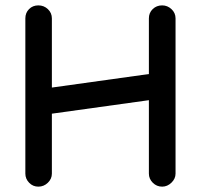

<svg xmlns="http://www.w3.org/2000/svg" viewBox="-20 -695 754 721"><path d="M75.2 -43V-626Q75.2 -647 89.1 -660.9Q103 -674.8 124 -674.8Q145 -674.8 159.9 -660.6Q174.8 -646.5 174.8 -626V-366.2L539.1 -417V-626Q539.1 -647 553.5 -660.9Q567.9 -674.8 588.9 -674.8Q608.9 -674.8 624 -660.6Q639.2 -646.5 639.2 -626V-43Q639.2 -23.9 623.8 -9Q608.4 5.9 588.9 5.9Q568.4 5.9 553.7 -8.8Q539.1 -23.4 539.1 -43V-318.8L174.8 -268.1V-43Q174.8 -23.4 159.7 -8.8Q144.5 5.9 124 5.9Q103.5 5.9 89.4 -8.8Q75.2 -23.4 75.2 -43Z"/></svg>

Font: Comic Neue
Style: Bold
Weight: 700
Designer: Craig Rozynski
Foundry: Craig Rozynski
Version: Version 2.003;hotconv 1.0.109;makeotfexe 2.5.65596